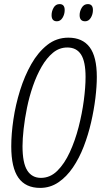

<svg xmlns="http://www.w3.org/2000/svg" viewBox="-20 -908 510 938"><path d="M176 10Q105 10 70 -39.5Q35 -89 35 -193Q35 -253 45.5 -324.5Q56 -396 78 -466.5Q100 -537 133 -595Q166 -653 211 -688.5Q256 -724 314 -724Q383 -724 418 -677.5Q453 -631 453 -532Q453 -486 446 -428.5Q439 -371 425 -310Q411 -249 389 -192Q367 -135 336 -89.5Q305 -44 265 -17Q225 10 176 10ZM180 -39Q225 -39 260 -73.5Q295 -108 321 -164.5Q347 -221 364 -287Q381 -353 389.5 -417.5Q398 -482 398 -532Q398 -607 376 -641.5Q354 -676 309 -676Q270 -676 239 -650.5Q208 -625 183.5 -582.5Q159 -540 141 -488Q123 -436 112 -382Q101 -328 95.5 -278.5Q90 -229 90 -194Q90 -112 113 -75.5Q136 -39 180 -39ZM396 -804Q369 -804 369 -834Q369 -853 379.5 -870.5Q390 -888 409 -888Q434 -888 434 -859Q434 -838 423.5 -821Q413 -804 396 -804ZM258 -804Q232 -804 232 -834Q232 -853 242 -870.5Q252 -888 271 -888Q296 -888 296 -859Q296 -838 285.5 -821Q275 -804 258 -804Z"/></svg>

Font: Noto Sans ExtraCondensed Light
Style: Italic
Weight: 300
Width: 2
Italic angle: -12°
Designer: Monotype Design Team
Foundry: Monotype Imaging Inc.
Version: Version 2.013; ttfautohint (v1.8.4.7-5d5b)